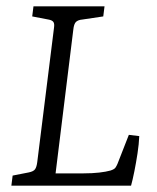

<svg xmlns="http://www.w3.org/2000/svg" viewBox="-20 -588 496 608"><path d="M388 -161 421 -157Q420 -132 415.5 -102.5Q411 -73 405.5 -45.5Q400 -18 395 0H16L20 -32L71 -42Q86 -45 91 -52Q96 -59 98 -75L151 -500Q153 -513 149 -518.5Q145 -524 134 -526L82 -536L86 -568H311L307 -536L240 -526Q228 -525 221 -519Q214 -513 212 -493L156 -39H245Q272 -39 294 -41.5Q316 -44 330 -48Q342 -52 345.5 -57Q349 -62 352 -69Z"/></svg>

Font: Yrsa Light
Style: Italic
Weight: 300
Italic angle: -7.10001°
Designer: Anna Giedrys (Yrsa+Rasa design), David Brezina (Yrsa art-direction, Rasa art-direction, design)
Foundry: Rosetta Type Foundry
Version: Version 2.004